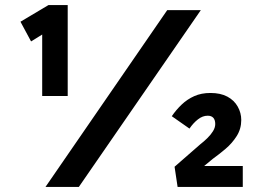

<svg xmlns="http://www.w3.org/2000/svg" viewBox="-20 -740 1052 760"><path d="M147 -360V-646L161 -612L103 -576L61 -654L172 -720H248V-360H198Q188 -360 175.5 -360Q163 -360 147 -360ZM160 0 642 -700H775L292 0ZM683 0 671 -80 773 -169Q786 -179 800 -192.5Q814 -206 823 -220.5Q832 -235 832 -249Q832 -265 824.5 -273.5Q817 -282 802 -282Q782 -282 763.5 -267.5Q745 -253 730 -231L660 -280Q677 -305 699 -326Q721 -347 749 -359.5Q777 -372 813 -372Q853 -372 880 -357.5Q907 -343 921 -318Q935 -293 935 -265Q935 -230 917 -201.5Q899 -173 873 -151Q847 -129 822 -111L764 -63L766 -83H941V0Z"/></svg>

Font: Lexend Peta SemiBold
Style: Regular
Weight: 600
Designer: Bonnie Shaver-Troup, Thomas Jockin
Foundry: Lexend
Version: Version 1.007